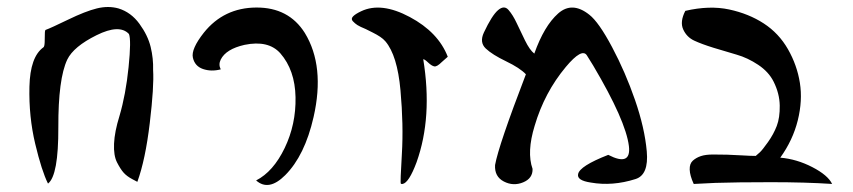

<svg xmlns="http://www.w3.org/2000/svg" viewBox="-20 -754 2435 548"><path d="M372 -235 357 -243Q342 -251 333 -261Q324 -271 314 -290.5Q304 -310 305.5 -344Q307 -378 321 -423Q339 -484 347 -562.5Q355 -641 348 -657Q321 -686 255.5 -653.5Q190 -621 172 -584Q146 -529 146.5 -391Q147 -253 117 -230Q99 -266 80.5 -343.5Q62 -421 64 -506.5Q66 -592 104 -619Q107 -621 107.5 -633.5Q108 -646 108 -657.5Q108 -669 111 -669Q125 -674 174.5 -698Q224 -722 256.5 -730Q289 -738 318 -730Q354 -719 378 -686Q402 -653 410 -620Q418 -587 417 -554Q420 -508 407.5 -403Q395 -298 372 -235Z M711 -239Q760 -264 792.5 -331.5Q825 -399 823.5 -476.5Q822 -554 780 -602Q746 -640 678 -626Q625 -614 610 -584Q603 -570 610 -556Q583 -549 559.5 -557Q536 -565 530.5 -589.5Q525 -614 562 -661Q619 -732 711.5 -732.5Q804 -733 850 -660Q908 -565 875 -420Q850 -310 794 -254Q747 -207 711 -239Z M1080 -636Q1074 -643 1065 -649Q1056 -655 1044 -661Q1032 -667 1024 -671Q1007 -678 1000 -682.5Q993 -687 987 -693.5Q981 -700 987.5 -707Q994 -714 1011 -722Q1068 -749 1149.5 -705.5Q1231 -662 1258 -592L1241 -577Q1227 -563 1219.5 -564.5Q1212 -566 1202 -575.5Q1192 -585 1188 -585Q1215 -420 1169 -291Q1147 -232 1129 -229Q1126 -228 1124 -230Q1122 -232 1127 -314.5Q1132 -397 1123 -496.5Q1114 -596 1080 -636Z M1393 -283Q1403 -339 1481 -542Q1464 -560 1424.5 -579Q1385 -598 1366.5 -615.5Q1348 -633 1361 -661Q1384 -710 1401.5 -725Q1419 -740 1431.5 -725.5Q1444 -711 1454.5 -688.5Q1465 -666 1478.5 -638.5Q1492 -611 1505 -601Q1533 -680 1573 -715.5Q1613 -751 1662 -712Q1689 -691 1727 -619.5Q1765 -548 1792.5 -468.5Q1820 -389 1826 -322Q1832 -255 1794 -243Q1728 -222 1666 -233Q1626 -239 1630 -257Q1634 -280 1716 -312Q1782 -278 1775 -337Q1766 -410 1673 -567Q1664 -582 1655 -596Q1641 -618 1595 -563Q1534 -490 1506 -395Q1483 -320 1500 -272Q1501 -245 1473 -233.5Q1445 -222 1418 -236Q1391 -250 1393 -283Z M1960 -229Q1949 -253 1948.5 -270Q1948 -287 1957.5 -295.5Q1967 -304 1980.5 -308.5Q1994 -313 2015.5 -313Q2037 -313 2055.5 -312.5Q2074 -312 2098 -310.5Q2122 -309 2137 -309Q2142 -313 2149 -319.5Q2156 -326 2172 -348.5Q2188 -371 2197 -394.5Q2206 -418 2205.5 -452.5Q2205 -487 2188 -521Q2174 -549 2144 -569Q2114 -589 2082.5 -598Q2051 -607 2017 -617.5Q1983 -628 1961.5 -638Q1940 -648 1930 -670Q1920 -692 1936 -723Q2005 -739 2061 -727Q2117 -715 2160 -687Q2203 -659 2229 -613.5Q2255 -568 2263 -517.5Q2271 -467 2257 -410.5Q2243 -354 2207 -304Q2254 -300 2298.5 -277Q2343 -254 2355 -229Q2279 -234 2180.5 -234Q2082 -234 2022 -232L1961 -229Z"/></svg>

Font: HarSinai
Style: Regular
Weight: 400
Version: Version 1.1